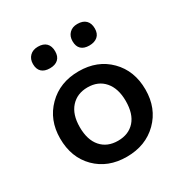

<svg xmlns="http://www.w3.org/2000/svg" viewBox="-164 -831 943 979"><g transform="rotate(-30 307.0 -341.5)"><path d="M126 -633.8Q126 -662.6 143.8 -680.4Q161.6 -698.2 191.9 -698.2Q223.6 -698.2 240.2 -681.6Q256.8 -665 256.8 -633.8Q256.8 -603.5 239.5 -587.6Q222.2 -571.8 190.9 -571.8Q159.7 -571.8 142.8 -587.6Q126 -603.5 126 -633.8ZM422.9 -571.8Q392.1 -571.8 375.5 -587.4Q358.9 -603 358.9 -633.8Q358.9 -662.6 376.5 -680.4Q394 -698.2 423.8 -698.2Q456.1 -698.2 473.1 -681.4Q490.2 -664.6 490.2 -633.8Q490.2 -603.5 472.2 -587.6Q454.1 -571.8 422.9 -571.8ZM305.2 15.1Q194.8 15.1 125.5 -54.2Q56.2 -123.5 56.2 -235.8Q56.2 -344.2 127 -415Q197.8 -485.8 309.1 -485.8Q418.9 -485.8 488.5 -415.8Q558.1 -345.7 558.1 -234.9Q558.1 -125 487.3 -54.9Q416.5 15.1 305.2 15.1ZM307.1 -78.1Q369.6 -78.1 405.8 -118.4Q441.9 -158.7 441.9 -234.9Q441.9 -308.1 405.8 -350.1Q369.6 -392.1 307.1 -392.1Q245.6 -392.1 208.7 -351.1Q171.9 -310.1 171.9 -235.8Q171.9 -160.6 208 -119.4Q244.1 -78.1 307.1 -78.1Z"/></g></svg>

Font: IntelOne Mono Medium
Style: Regular
Weight: 500
Designer: Fred Shallcrass
Foundry: Frere-Jones Type LLC
Version: Version 1.200;hotconv 1.1.0;makeotfexe 2.6.0;FJTRelease1.2